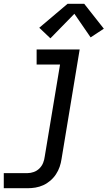

<svg xmlns="http://www.w3.org/2000/svg" viewBox="-34 -782 570 1017"><path d="M-14 215V135H112Q128 135 145 129Q162 123 175 110Q188 97 194.5 80.5Q201 64 203 47L284 -440H160V-520H388L292 60Q289 81 282 101.5Q275 122 262.5 141Q250 160 232.5 175Q215 190 195 199Q175 208 154 211.5Q133 215 112 215ZM233 -579 174 -635 324 -762H412L516 -630L446 -584L360 -709Z"/></svg>

Font: Iosevka SS04 Medium Oblique
Style: Regular
Weight: 500
Italic angle: -9°
Monospace: yes
Designer: Belleve Invis
Foundry: Belleve Invis
Version: Version 19.0.0; ttfautohint (v1.8.4)